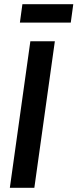

<svg xmlns="http://www.w3.org/2000/svg" viewBox="-20 -897 370 917"><path d="M242 -700 144 0H27L125 -700ZM330 -877 318 -789H75L87 -877Z"/></svg>

Font: Pathway Extreme Condensed SemiBold
Style: Italic
Weight: 600
Width: 3
Italic angle: -8°
Version: Version 1.001;gftools[0.9.26]